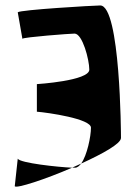

<svg xmlns="http://www.w3.org/2000/svg" viewBox="-20 -712 501 703"><path d="M34 -30C40 -21 145 -55 244 -98C194 -100 53 -115 45 -131ZM45 -667 62 -570C65 -576 238 -589 253 -589C282 -589 307 -493 307 -457C307 -416 115 -404 115 -404V-303C154 -300 315 -277 313 -244C313 -213 299 -143 277 -113C356 -149 423 -186 423 -207C423 -218 421 -692 347 -692C324 -692 53 -676 45 -667ZM244 -98H255C263 -98 270 -104 277 -113Z"/></svg>

Font: Crazy Punk
Style: Regular
Weight: 400
Version: Version 1